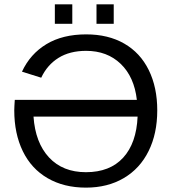

<svg xmlns="http://www.w3.org/2000/svg" viewBox="-20 -857 792 887"><path d="M612.3 -395.5Q600.1 -502 537.6 -562Q475.1 -622.1 377.9 -622.1Q302.2 -622.1 250.2 -589.6Q198.2 -557.1 170.4 -498L81.5 -525.9Q119.6 -607.9 194.6 -653.1Q269.5 -698.2 377.9 -698.2Q480 -698.2 553.7 -655.8Q627.9 -613.3 667.2 -533.4Q706.5 -453.6 706.5 -347.2Q706.5 -239.7 666.5 -159.2Q626.5 -78.1 551.8 -34.2Q477.1 9.8 377 9.8Q275.4 9.8 200.2 -33.7Q125 -77.1 85.4 -158.4Q45.9 -239.7 45.9 -347.2Q45.9 -356.4 46.6 -368.4Q47.4 -380.4 48.3 -395.5ZM377 -61.5Q487.8 -61.5 549.1 -128.7Q610.4 -195.8 615.7 -318.4H134.8Q143.1 -197.8 206.5 -129.6Q270 -61.5 377 -61.5ZM505.4 -836.9V-747.1H425.8V-836.9ZM314 -836.9V-747.1H233.4V-836.9Z"/></svg>

Font: Arimo Nerd Font
Style: Regular
Weight: 400
Designer: Steve Matteson
Foundry: Monotype Imaging Inc.
Version: Version 1.33;Nerd Fonts 3.2.1